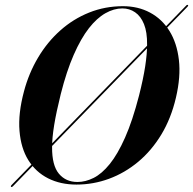

<svg xmlns="http://www.w3.org/2000/svg" viewBox="-20 -736 781 776"><path d="M25 19.5Q23.5 18 24 16Q24.5 14 26 12.5L733 -714Q735 -716 736.5 -716.2Q738 -716.5 739.5 -715.5Q741 -714.5 740.5 -712.8Q740 -711 738 -709L31.5 17.5Q30 19 28.2 19.5Q26.5 20 25 19.5ZM477 -711Q538 -711 586.2 -685.2Q634.5 -659.5 664.8 -611Q695 -562.5 703 -494.2Q711 -426 691 -341Q671.5 -257.5 632 -192.2Q592.5 -127 538.5 -82Q484.5 -37 420.8 -13.5Q357 10 289 10Q224.5 10 174.5 -15.2Q124.5 -40.5 94.5 -88.8Q64.5 -137 58.8 -207.2Q53 -277.5 77 -367Q96.5 -440.5 134 -503.5Q171.5 -566.5 223.8 -613Q276 -659.5 340.2 -685.2Q404.5 -711 477 -711ZM293 -0.5Q325.5 -0.5 358.5 -17Q391.5 -33.5 423.5 -73Q455.5 -112.5 485.5 -180Q515.5 -247.5 542 -350Q559 -417 566.8 -467.8Q574.5 -518.5 574.5 -555.5Q575 -606.5 562 -638.5Q549 -670.5 526.2 -686.2Q503.5 -702 474.5 -702Q440.5 -702 406 -682.5Q371.5 -663 339.2 -621.8Q307 -580.5 278 -514.5Q249 -448.5 225.5 -355.5Q207.5 -283 199 -230.8Q190.5 -178.5 190.5 -141.5Q190 -67.5 218 -34Q246 -0.5 293 -0.5Z"/></svg>

Font: Fraunces 120pt SemiBold
Style: Italic
Weight: 600
Italic angle: -16°
Version: Version 1.000;[b76b70a41]